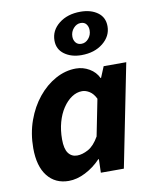

<svg xmlns="http://www.w3.org/2000/svg" viewBox="-87 -835 726 912"><g transform="rotate(-10 276.0 -379.0)"><path d="M171 12Q106 12 68.5 -35.5Q31 -83 31 -170Q31 -241 53 -302.5Q75 -364 112.5 -410Q150 -456 197.5 -482Q245 -508 296 -508Q330 -508 360 -490.5Q390 -473 404 -443H406L428 -496H537L438 0H327L329 -65H326Q293 -30 251.5 -9Q210 12 171 12ZM231 -100Q256 -100 284.5 -115.5Q313 -131 337 -173L372 -349Q360 -374 342 -385.5Q324 -397 306 -397Q280 -397 256 -381Q232 -365 213 -336.5Q194 -308 183.5 -270Q173 -232 173 -188Q173 -142 188.5 -121Q204 -100 231 -100ZM334 -566Q285 -566 252 -590Q219 -614 219 -656Q219 -705 260 -737.5Q301 -770 364 -770Q414 -770 446.5 -746.5Q479 -723 479 -680Q479 -632 438 -599Q397 -566 334 -566ZM343 -619Q363 -619 377.5 -636Q392 -653 392 -676Q392 -693 383 -705Q374 -717 356 -717Q336 -717 321 -700Q306 -683 306 -660Q306 -643 315.5 -631Q325 -619 343 -619Z"/></g></svg>

Font: Source Sans 3
Style: Bold Italic
Weight: 700
Italic angle: -11°
Designer: Paul D. Hunt
Foundry: Adobe
Version: Version 3.052;hotconv 1.1.0;makeotfexe 2.6.0